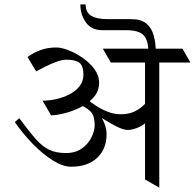

<svg xmlns="http://www.w3.org/2000/svg" viewBox="-20 -870 903 890"><path d="M647 -644.5 684.1 -580.1H493.7L456.5 -644.5ZM825.7 -644.5 862.8 -580.1H668.9L631.8 -644.5ZM652.3 -38.1V-644.5H718.3V0ZM147.5 -539.1 107.4 -606Q138.2 -627.4 170.2 -638.7Q202.1 -649.9 240.7 -649.9Q264.6 -649.9 298.1 -637Q331.5 -624 364 -601.3Q396.5 -578.6 418 -549.3Q439.5 -520 439.5 -487.3Q439.5 -447.8 414.1 -418.9Q388.7 -390.1 351.6 -371.8Q314.5 -353.5 277.3 -344.5Q240.2 -335.4 216.8 -335.4L177.2 -403.3Q208.5 -403.3 241.7 -410.9Q274.9 -418.5 303.2 -433.3Q331.5 -448.2 349.1 -470.9Q366.7 -493.7 366.7 -523.4Q366.7 -564 348.6 -578.6Q330.6 -593.3 287.1 -593.3Q267.6 -593.3 241.2 -583.5Q214.8 -573.7 189.5 -561Q164.1 -548.3 147.5 -539.1ZM352.5 -383.8 378.9 -409.7Q390.6 -403.8 406.5 -387.2Q422.4 -370.6 438 -347.2Q453.6 -323.7 463.9 -297.9Q474.1 -272 474.1 -247.6Q474.1 -179.7 430.4 -138.4Q386.7 -97.2 309.6 -97.2Q271 -97.2 223.9 -127Q176.8 -156.7 130.6 -204.3Q84.5 -252 48.8 -304.2L69.3 -322.3Q113.8 -261.7 145 -226.3Q176.3 -190.9 208 -175.8Q239.7 -160.6 285.2 -160.6Q330.6 -160.6 360.4 -182.4Q390.1 -204.1 404.5 -234.4Q418.9 -264.6 418.9 -289.1Q418.9 -326.2 406.2 -345.5Q393.6 -364.7 352.5 -383.8ZM368.2 -387.2 386.2 -408.2Q399.9 -396.5 424.1 -380.4Q448.2 -364.3 478.5 -352.3Q508.8 -340.3 540 -340.3Q586.9 -340.3 621.8 -363.3Q656.7 -386.2 668.9 -413.1V-317.9Q655.8 -295.9 626.2 -281.7Q596.7 -267.6 571.8 -267.6Q554.2 -267.6 524.4 -281.7Q494.6 -295.9 462.6 -316.4Q430.7 -336.9 404.5 -356.7Q378.4 -376.5 368.2 -387.2ZM352.5 -849.6H377Q377 -813 402.6 -797.1Q428.2 -781.2 479.5 -781.2H589.8Q633.8 -781.2 658.2 -761Q682.6 -740.7 692.4 -706.1Q702.1 -671.4 702.1 -627.4H668Q668 -682.6 646 -706.3Q624 -730 565.4 -730H455.1Q403.8 -730 378.2 -766.1Q352.5 -802.2 352.5 -849.6Z"/></svg>

Font: Annapurna SIL
Style: Regular
Weight: 400
Designer: Peter Martin, Annie Olsen
Foundry: SIL International
Version: Version 2.000